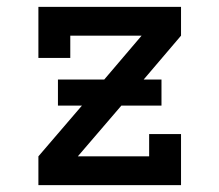

<svg xmlns="http://www.w3.org/2000/svg" viewBox="-20 -540 640 560"><path d="M92 0V-84L219 -232H149V-308H284L393 -436H185V-371H92V-520H508V-436L399 -308H451V-232H334L207 -84H415V-149H508V0Z"/></svg>

Font: Iosevka Etoile Medium
Style: Regular
Weight: 500
Designer: Belleve Invis
Foundry: Belleve Invis
Version: Version 22.1.2; ttfautohint (v1.8.4)